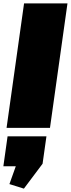

<svg xmlns="http://www.w3.org/2000/svg" viewBox="-27 -760 421 1141"><path d="M374 -740 270 0H12L116 -740ZM249 50 226 213 115 361 29 334 109 110 188 228H-7L18 50Z"/></svg>

Font: Pathway Extreme 28pt Black
Style: Italic
Weight: 900
Italic angle: -8°
Designer: Eduardo Rodriguez Tunni
Foundry: Eduardo Rodriguez Tunni
Version: Version 1.001;gftools[0.9.26]